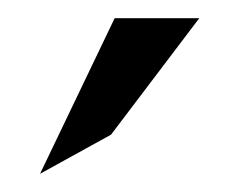

<svg xmlns="http://www.w3.org/2000/svg" viewBox="-20 -772 262 211"><path d="M24 -581 102 -624 199 -752H106Z"/></svg>

Font: Charger EcoBlack
Style: Black
Weight: 1000
Designer: Jasper
Foundry: Cannot Into Space Fonts
Version: Version 1.1